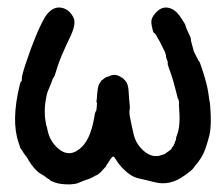

<svg xmlns="http://www.w3.org/2000/svg" viewBox="-20 -462 587 506"><path d="M260 -259 265 -260Q265 -260 272 -263Q286 -268 300 -258Q302 -257 302.5 -257Q303 -257 310.5 -249Q318 -241 319 -221Q320 -201 321.5 -189.5Q323 -178 321.5 -172Q320 -166 322.5 -153.5Q325 -141 327 -131Q329 -121 331 -114Q335 -90 351 -72Q378 -42 408 -54Q415 -56 415.5 -57Q416 -58 418 -59Q420 -60 426.5 -65Q433 -70 432.5 -71Q432 -72 435 -75Q438 -78 437.5 -78.5Q437 -79 439 -82Q441 -85 440.5 -85.5Q440 -86 442.5 -91Q445 -96 444 -96.5Q443 -97 447 -108Q456 -130 452 -180Q451 -185 451.5 -186.5Q452 -188 452 -191Q451 -202 449 -201Q449 -201 443 -224.5Q437 -248 434.5 -255.5Q432 -263 430 -269Q428 -275 424.5 -284.5Q421 -294 422 -295.5Q423 -297 421.5 -300.5Q420 -304 419.5 -306Q419 -308 418 -310.5Q417 -313 417.5 -313.5Q418 -314 417.5 -315.5Q417 -317 416 -321Q415 -325 414 -326.5Q413 -328 407 -340.5Q401 -353 399 -356Q389 -375 386.5 -375Q384 -375 382 -385Q377 -403 380 -412Q383 -421 393 -431Q411 -449 434 -438Q446 -432 457.5 -414.5Q469 -397 469 -394.5Q469 -392 472.5 -384.5Q476 -377 478 -372.5Q480 -368 481.5 -365Q483 -362 483 -358.5Q483 -355 484 -352Q485 -349 491 -326Q502 -304 503.5 -301.5Q505 -299 505.5 -299Q506 -299 507 -296.5Q508 -294 509.5 -289Q511 -284 513 -279Q526 -239 529 -217Q532 -195 532.5 -194.5Q533 -194 534 -182Q538 -131 532 -106Q521 -63 510.5 -47Q500 -31 497.5 -29Q495 -27 491 -20.5Q487 -14 467 0Q428 29 387 18Q383 17 378.5 16Q374 15 364.5 12.5Q355 10 345 8Q323 3 301 -21Q295 -28 294.5 -28.5Q294 -29 290 -34.5Q286 -40 282.5 -46Q279 -52 275 -47.5Q271 -43 267.5 -37Q264 -31 262 -28.5Q260 -26 259 -23Q258 -22 245 -8L244 -7L235 0H234L235 -1Q220 8 213 10Q206 12 200 14.5Q194 17 191.5 18Q189 19 184 21Q179 23 164 24Q138 24 125 19Q112 14 112 13Q112 12 107.5 9.5Q103 7 100.5 4.5Q98 2 87 -4Q71 -14 55 -40Q54 -43 50 -48.5Q46 -54 45 -55Q44 -56 42.5 -58.5Q41 -61 38.5 -65Q36 -69 35 -69.5Q34 -70 29 -86Q9 -144 32 -238Q34 -247 36 -247.5Q38 -248 37.5 -255Q37 -262 48 -295Q75 -376 98 -416Q118 -448 145 -441Q163 -436 173 -417Q182 -401 166 -367Q139 -311 131.5 -286Q124 -261 122 -258.5Q120 -256 119.5 -255.5Q119 -255 116.5 -247.5Q114 -240 111 -233.5Q108 -227 105.5 -220Q103 -213 101.5 -203.5Q100 -194 99 -187.5Q98 -181 98 -168Q98 -155 99 -149L102 -131Q103 -131 106 -116Q112 -89 134 -70Q165 -44 197 -76Q221 -101 230 -162Q232 -169 233 -169Q234 -169 235 -180.5Q236 -192 235 -192L234 -194Q235 -196 236 -213Q238 -236 241.5 -241Q245 -246 247 -249Q249 -252 249.5 -251.5Q250 -251 252.5 -253.5Q255 -256 255.5 -256Q256 -256 258 -257.5Q260 -259 260 -259Z"/></svg>

Font: TT2020 Style E
Style: Regular
Weight: 400
Version: Version 00.2